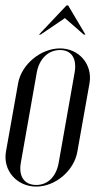

<svg xmlns="http://www.w3.org/2000/svg" viewBox="-23 -682 387 710"><path d="M121 -554H127L217 -615L287 -554H293L229 -662H223ZM199 -503C127 -503 56 -443 44 -374L-1 -121C-13 -52 39 8 111 8C182 8 251 -51 263 -121L308 -374C320 -443 270 -503 199 -503ZM199 -497C241 -497 262 -466 253 -414L194 -80C185 -29 154 2 111 2C67 2 45 -30 54 -80L113 -414C122 -464 155 -497 199 -497Z"/></svg>

Font: Moniqa Ita Display
Style: Italic
Weight: 400
Italic angle: -10°
Designer: Rajesh Rajput
Foundry: Rajesh Rajput
Version: Version 1.000